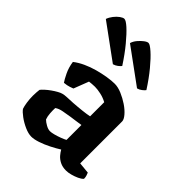

<svg xmlns="http://www.w3.org/2000/svg" viewBox="-222 -886 1001 1001"><g transform="rotate(45 278.5 -386.0)"><path d="M190 3Q168 3 140 -9.5Q112 -22 89 -39Q66 -56 57 -69Q52 -83 48.5 -106.5Q45 -130 45 -154Q45 -168 46 -179.5Q47 -191 48 -200Q54 -208 66 -219Q78 -230 93.5 -241Q109 -252 123.5 -260Q138 -268 147 -270Q156 -273 177 -274Q198 -275 220 -276Q236 -277 251.5 -278.5Q267 -280 282 -281.5Q297 -283 309.5 -285Q322 -287 332 -289V-393Q310 -405 285 -410.5Q260 -416 241 -416Q232 -416 219.5 -415Q207 -414 200 -413L168 -330Q163 -328 148.5 -323Q134 -318 112 -316Q102 -330 87.5 -360Q73 -390 68 -426Q91 -444 121.5 -458Q152 -472 185 -481Q218 -490 249 -495Q280 -500 303 -500Q327 -500 355.5 -488Q384 -476 410 -458.5Q436 -441 452.5 -421.5Q469 -402 469 -388V-79L531 -73Q533 -68 536.5 -58.5Q540 -49 540 -36Q531 -26 513.5 -18Q496 -10 477 -5Q458 0 443 0Q417 0 398 -9.5Q379 -19 367 -33Q355 -47 348 -60Q326 -46 296.5 -31Q267 -16 238.5 -6.5Q210 3 190 3ZM239 -86Q249 -86 266.5 -90.5Q284 -95 302.5 -102Q321 -109 332 -115V-225Q316 -223 298 -220Q280 -217 262 -215Q237 -211 212.5 -206.5Q188 -202 173 -191Q172 -175 173.5 -153Q175 -131 181 -115Q191 -105 208 -95.5Q225 -86 239 -86ZM224 -565 31 -706Q37 -723 49.5 -739Q62 -755 76 -765Q90 -775 99 -775Q111 -775 136.5 -752Q162 -729 196 -688Q230 -647 265 -593Q260 -586 249 -577.5Q238 -569 224 -565ZM402 -565 209 -706Q214 -723 227 -738.5Q240 -754 254 -764.5Q268 -775 277 -775Q288 -775 314.5 -751.5Q341 -728 375 -687Q409 -646 443 -593Q438 -586 426.5 -577Q415 -568 402 -565Z"/></g></svg>

Font: Texturina 12pt
Style: Bold
Weight: 700
Designer: Guillermo Torres Carreño
Foundry: Omnibus-Type
Version: Version 1.002